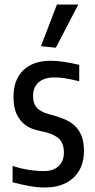

<svg xmlns="http://www.w3.org/2000/svg" viewBox="-20 -822 424 853"><path d="M162 -617 233 -802H328L228 -610ZM179 11Q147 11 113.5 5Q80 -1 36 -12V-85Q68 -74 104.5 -68Q141 -62 175 -62Q217 -62 240.5 -84Q264 -106 264 -145Q264 -181 245.5 -202Q227 -223 185 -234Q161 -239 135.5 -246Q110 -253 89 -269.5Q68 -286 54 -315Q40 -344 40 -393Q40 -468 83.5 -510Q127 -552 205 -552Q233 -552 262.5 -547.5Q292 -543 332 -534V-461Q291 -471 267.5 -474.5Q244 -478 222 -478Q177 -478 152 -456.5Q127 -435 127 -397Q127 -374 133.5 -359.5Q140 -345 151.5 -336Q163 -327 178.5 -321Q194 -315 211 -311Q241 -303 267 -292Q293 -281 312 -263.5Q331 -246 342 -219Q353 -192 353 -151Q353 -76 306.5 -32.5Q260 11 179 11Z"/></svg>

Font: Encode Sans Compressed
Style: Medium
Weight: 500
Designer: Pablo Impallari, Andres Torresi
Foundry: Pablo Impallari, Andres Torresi
Version: Version 1.000; ttfautohint (v1.00) -l 8 -r 50 -G 200 -x 14 -